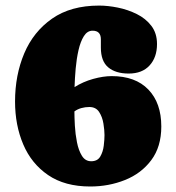

<svg xmlns="http://www.w3.org/2000/svg" viewBox="-20 -658 640 698"><path d="M340.3 -637.7Q372.1 -637.7 408.4 -630.4Q444.8 -623 477.3 -606.9Q509.8 -590.8 530.3 -564Q550.8 -537.1 550.8 -498Q550.8 -449.7 523.9 -420.2Q497.1 -390.6 447.8 -390.6Q400.4 -390.6 373.5 -413.1Q346.7 -435.5 346.7 -484.9V-515.1Q346.7 -546.4 316.4 -546.4Q297.4 -546.4 284.9 -526.6Q272.5 -506.8 265.4 -475.6Q258.3 -444.3 255.1 -408.7Q252 -373 251 -341.3Q281.7 -360.8 318.6 -371.1Q355.5 -381.3 386.2 -381.3Q472.2 -381.3 519.3 -332.5Q566.4 -283.7 566.4 -198.2Q566.4 -124.5 530 -75.9Q493.7 -27.3 434.6 -3.7Q375.5 20 308.1 20Q215.8 20 155 -21.5Q94.2 -63 64.5 -133.1Q34.7 -203.1 34.7 -289.1Q34.7 -384.8 68.1 -463.9Q101.6 -543 169.4 -590.3Q237.3 -637.7 340.3 -637.7ZM304.7 -269Q290 -269 275.9 -265.1Q261.7 -261.2 250.5 -252.9Q250.5 -231.4 252.2 -200.9Q253.9 -170.4 259.8 -140.9Q265.6 -111.3 277.8 -91.6Q290 -71.8 311.5 -71.8Q334.5 -71.8 344.5 -88.9Q354.5 -106 357.2 -128.4Q359.9 -150.9 359.9 -167Q359.9 -184.6 356 -208.7Q352.1 -232.9 340.3 -251Q328.6 -269 304.7 -269Z"/></svg>

Font: Caprasimo
Style: Regular
Weight: 400
Designer: The DocRepair Project, Phaedra Charles, Flavia Zimbardi
Foundry: Google
Version: Version 1.001